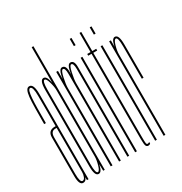

<svg xmlns="http://www.w3.org/2000/svg" viewBox="-182 -918 1000 1056"><g transform="rotate(-30 317.5 -390.0)"><path d="M68 0 67 -22V-363Q67 -476 67 -535.5Q67 -595 50.5 -595V-606Q78 -606 78 -542.2Q78 -478.5 78 -366V0ZM43 3Q18 3 18 -54Q18 -111 18 -183Q18 -255 18 -299Q18 -343 61 -343Q67 -343 73 -343V-332Q67 -332 58.5 -332Q29 -332 29 -293.8Q29 -255.5 29 -183Q29 -116 29 -62Q29 -8 45 -8Q55.5 -8 61.2 -22.2Q67 -36.5 67 -53L70.5 -39Q70.5 -24 64.2 -10.5Q58 3 43 3ZM18 -384.5Q18 -443 18.8 -485Q19.5 -527 22.2 -553.8Q25 -580.5 31.8 -593.2Q38.5 -606 50.5 -606L51.5 -600L50.5 -595Q42.5 -595 38.2 -581.2Q34 -567.5 32 -540.8Q30 -514 29.5 -474.8Q29 -435.5 29 -384.5Z M171 0 170 -36V-785H181V0ZM141 3Q117 3 117 -58Q117 -119 117 -301Q117 -484 117 -545Q117 -606 141 -606Q157.5 -606 165.2 -579.5Q173 -553 173 -528L170 -512Q170 -534 161.2 -564.5Q152.5 -595 142 -595Q128 -595 128 -537.5Q128 -480 128 -301Q128 -123 128 -65.5Q128 -8 142 -8Q152.5 -8 161.2 -38.5Q170 -69 170 -91L173 -75Q173 -50 165.2 -23.5Q157.5 3 141 3Z M219 0V-600H230V-557V0ZM272 0V-477Q272 -519.5 272 -557.2Q272 -595 258 -595Q247.5 -595 238.8 -554.5Q230 -514 230 -492L226 -508Q226 -533 233.8 -569.5Q241.5 -606 259 -606Q283 -606 283 -563.8Q283 -521.5 283 -472V0ZM325 0V-477Q325 -519.5 325 -557.2Q325 -595 311 -595Q300.5 -595 291.8 -554.5Q283 -514 283 -492L279 -508Q279 -533 286.8 -569.5Q294.5 -606 312 -606Q336 -606 336 -563.8Q336 -521.5 336 -472V0Z M374 0V-600H385V0ZM374 -720H385V-674H374Z M456 5Q445.5 5 441.2 -4.5Q437 -14 437 -50V-589H416V-600H437V-721.5H448V-600H473V-589H448V-59Q448 -23 449.5 -14.5Q451 -6 458 -6Q463 -6 469 -11V0Q463 5 456 5Z M501 0V-600H512V0ZM501 -720H512V-674H501Z M608 -332Q608 -481 608 -538Q608 -595 594.5 -595Q583.5 -595 574.8 -564.5Q566 -534 566 -512L563 -528Q563 -553 570.8 -579.5Q578.5 -606 594.5 -606Q619 -606 619 -543.5Q619 -481 619 -332ZM555 0V-600H566V-545.5V0Z"/></g></svg>

Font: Anybody UltraCondensed Thin
Style: Regular
Weight: 100
Width: 1
Designer: Tyler Finck
Foundry: Etcetera Type Company
Version: Version 1.110